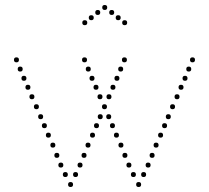

<svg xmlns="http://www.w3.org/2000/svg" viewBox="-20 -750 840 770"><path d="M400 -710Q390 -710 390 -720Q390 -730 400 -730Q410 -730 410 -720Q410 -710 400 -710ZM428 -690Q418 -690 418 -700Q418 -710 428 -710Q438 -710 438 -700Q438 -690 428 -690ZM454 -669Q444 -669 444 -679Q444 -689 454 -689Q464 -689 464 -679Q464 -669 454 -669ZM480 -649Q470 -649 470 -659Q470 -669 480 -669Q490 -669 490 -659Q490 -649 480 -649ZM372 -690Q362 -690 362 -700Q362 -710 372 -710Q382 -710 382 -700Q382 -690 372 -690ZM346 -669Q336 -669 336 -679Q336 -689 346 -689Q356 -689 356 -679Q356 -669 346 -669ZM320 -649Q310 -649 310 -659Q310 -669 320 -669Q330 -669 330 -659Q330 -649 320 -649ZM61 -463Q51 -463 51 -473Q51 -483 61 -483Q71 -483 71 -473Q71 -463 61 -463ZM76 -426Q66 -426 66 -436Q66 -446 76 -446Q86 -446 86 -436Q86 -426 76 -426ZM92 -390Q82 -390 82 -400Q82 -410 92 -410Q102 -410 102 -400Q102 -390 92 -390ZM108 -352Q98 -352 98 -362Q98 -372 108 -372Q118 -372 118 -362Q118 -352 108 -352ZM126 -312Q116 -312 116 -322Q116 -332 126 -332Q136 -332 136 -322Q136 -312 126 -312ZM143 -272Q133 -272 133 -282Q133 -292 143 -292Q153 -292 153 -282Q153 -272 143 -272ZM158 -236Q148 -236 148 -246Q148 -256 158 -256Q168 -256 168 -246Q168 -236 158 -236ZM174 -198Q164 -198 164 -208Q164 -218 174 -218Q184 -218 184 -208Q184 -198 174 -198ZM192 -158Q182 -158 182 -168Q182 -178 192 -178Q202 -178 202 -168Q202 -158 192 -158ZM208 -117Q198 -117 198 -127Q198 -137 208 -137Q218 -137 218 -127Q218 -117 208 -117ZM224 -78Q214 -78 214 -88Q214 -98 224 -98Q234 -98 234 -88Q234 -78 224 -78ZM263 0Q253 0 253 -10Q253 -20 263 -20Q273 -20 273 -10Q273 0 263 0ZM242 -40Q232 -40 232 -50Q232 -60 242 -60Q252 -60 252 -50Q252 -40 242 -40ZM46 -500Q36 -500 36 -510Q36 -520 46 -520Q56 -520 56 -510Q56 -500 46 -500ZM464 -463Q454 -463 454 -473Q454 -483 464 -483Q474 -483 474 -473Q474 -463 464 -463ZM449 -426Q439 -426 439 -436Q439 -446 449 -446Q459 -446 459 -436Q459 -426 449 -426ZM433 -390Q423 -390 423 -400Q423 -410 433 -410Q443 -410 443 -400Q443 -390 433 -390ZM417 -352Q407 -352 407 -362Q407 -372 417 -372Q427 -372 427 -362Q427 -352 417 -352ZM399 -312Q389 -312 389 -322Q389 -332 399 -332Q409 -332 409 -322Q409 -312 399 -312ZM382 -272Q372 -272 372 -282Q372 -292 382 -292Q392 -292 392 -282Q392 -272 382 -272ZM367 -236Q357 -236 357 -246Q357 -256 367 -256Q377 -256 377 -246Q377 -236 367 -236ZM351 -198Q341 -198 341 -208Q341 -218 351 -218Q361 -218 361 -208Q361 -198 351 -198ZM333 -158Q323 -158 323 -168Q323 -178 333 -178Q343 -178 343 -168Q343 -158 333 -158ZM317 -117Q307 -117 307 -127Q307 -137 317 -137Q327 -137 327 -127Q327 -117 317 -117ZM301 -78Q291 -78 291 -88Q291 -98 301 -98Q311 -98 311 -88Q311 -78 301 -78ZM283 -40Q273 -40 273 -50Q273 -60 283 -60Q293 -60 293 -50Q293 -40 283 -40ZM479 -500Q469 -500 469 -510Q469 -520 479 -520Q489 -520 489 -510Q489 -500 479 -500ZM334 -463Q324 -463 324 -473Q324 -483 334 -483Q344 -483 344 -473Q344 -463 334 -463ZM349 -426Q339 -426 339 -436Q339 -446 349 -446Q359 -446 359 -436Q359 -426 349 -426ZM365 -390Q355 -390 355 -400Q355 -410 365 -410Q375 -410 375 -400Q375 -390 365 -390ZM381 -352Q371 -352 371 -362Q371 -372 381 -372Q391 -372 391 -362Q391 -352 381 -352ZM416 -272Q406 -272 406 -282Q406 -292 416 -292Q426 -292 426 -282Q426 -272 416 -272ZM431 -236Q421 -236 421 -246Q421 -256 431 -256Q441 -256 441 -246Q441 -236 431 -236ZM447 -198Q437 -198 437 -208Q437 -218 447 -218Q457 -218 457 -208Q457 -198 447 -198ZM465 -158Q455 -158 455 -168Q455 -178 465 -178Q475 -178 475 -168Q475 -158 465 -158ZM481 -117Q471 -117 471 -127Q471 -137 481 -137Q491 -137 491 -127Q491 -117 481 -117ZM497 -78Q487 -78 487 -88Q487 -98 497 -98Q507 -98 507 -88Q507 -78 497 -78ZM536 0Q526 0 526 -10Q526 -20 536 -20Q546 -20 546 -10Q546 0 536 0ZM515 -40Q505 -40 505 -50Q505 -60 515 -60Q525 -60 525 -50Q525 -40 515 -40ZM319 -500Q309 -500 309 -510Q309 -520 319 -520Q329 -520 329 -510Q329 -500 319 -500ZM737 -463Q727 -463 727 -473Q727 -483 737 -483Q747 -483 747 -473Q747 -463 737 -463ZM722 -426Q712 -426 712 -436Q712 -446 722 -446Q732 -446 732 -436Q732 -426 722 -426ZM706 -390Q696 -390 696 -400Q696 -410 706 -410Q716 -410 716 -400Q716 -390 706 -390ZM690 -352Q680 -352 680 -362Q680 -372 690 -372Q700 -372 700 -362Q700 -352 690 -352ZM672 -312Q662 -312 662 -322Q662 -332 672 -332Q682 -332 682 -322Q682 -312 672 -312ZM655 -272Q645 -272 645 -282Q645 -292 655 -292Q665 -292 665 -282Q665 -272 655 -272ZM640 -236Q630 -236 630 -246Q630 -256 640 -256Q650 -256 650 -246Q650 -236 640 -236ZM624 -198Q614 -198 614 -208Q614 -218 624 -218Q634 -218 634 -208Q634 -198 624 -198ZM606 -158Q596 -158 596 -168Q596 -178 606 -178Q616 -178 616 -168Q616 -158 606 -158ZM590 -117Q580 -117 580 -127Q580 -137 590 -137Q600 -137 600 -127Q600 -117 590 -117ZM574 -78Q564 -78 564 -88Q564 -98 574 -98Q584 -98 584 -88Q584 -78 574 -78ZM556 -40Q546 -40 546 -50Q546 -60 556 -60Q566 -60 566 -50Q566 -40 556 -40ZM752 -500Q742 -500 742 -510Q742 -520 752 -520Q762 -520 762 -510Q762 -500 752 -500Z"/></svg>

Font: Raleway Dots
Style: Regular
Weight: 400
Designer: Matt McInerney, Pablo Impallari, Rodrigo Fuenzalida, Brenda Gallo
Foundry: Matt McInerney, Pablo Impallari, Rodrigo Fuenzalida, Brenda Gallo
Version: Version 1.000